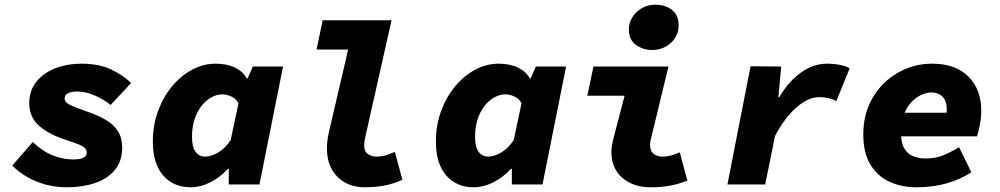

<svg xmlns="http://www.w3.org/2000/svg" viewBox="-20 -782 4240 814"><path d="M264 12Q216 12 173.5 0.5Q131 -11 95.5 -31.5Q60 -52 32 -80L119 -180Q159 -141 203 -123.5Q247 -106 290 -106Q319 -106 333.5 -113.5Q348 -121 348 -134Q348 -145 341 -153Q334 -161 315.5 -169Q297 -177 262 -188Q187 -212 145.5 -249Q104 -286 104 -344Q104 -399 135 -436.5Q166 -474 216 -493Q266 -512 324 -512Q398 -512 449 -488.5Q500 -465 536 -430L449 -337Q419 -361 381.5 -377.5Q344 -394 306 -394Q283 -394 268.5 -387Q254 -380 254 -364Q254 -349 274.5 -338.5Q295 -328 352 -308Q396 -293 429 -273.5Q462 -254 480 -225.5Q498 -197 498 -156Q498 -99 467 -61.5Q436 -24 383 -6Q330 12 264 12Z M789 12Q715 12 671.5 -38.5Q628 -89 628 -182Q628 -251 650 -311Q672 -371 709.5 -416Q747 -461 794.5 -486.5Q842 -512 894 -512Q942 -512 976 -495.5Q1010 -479 1026 -450H1030L1052 -500H1180L1080 0H950V-66H946Q912 -29 870.5 -8.5Q829 12 789 12ZM850 -118Q874 -118 903.5 -134.5Q933 -151 958 -188L991 -344Q981 -364 960.5 -373Q940 -382 924 -382Q899 -382 875.5 -369Q852 -356 833.5 -332Q815 -308 804.5 -275Q794 -242 794 -202Q794 -158 809.5 -138Q825 -118 850 -118Z M1526 12Q1456 12 1411 -32Q1366 -76 1366 -154Q1366 -169 1368 -185.5Q1370 -202 1374 -220L1456 -572H1322L1348 -696H1640L1528 -198Q1527 -192 1525.5 -184Q1524 -176 1524 -164Q1524 -140 1539.5 -129Q1555 -118 1576 -118Q1598 -118 1614 -123Q1630 -128 1654 -138L1686 -20Q1646 -2 1608 5Q1570 12 1526 12Z M1989 12Q1915 12 1871.5 -38.5Q1828 -89 1828 -182Q1828 -251 1850 -311Q1872 -371 1909.5 -416Q1947 -461 1994.5 -486.5Q2042 -512 2094 -512Q2142 -512 2176 -495.5Q2210 -479 2226 -450H2230L2252 -500H2380L2280 0H2150V-66H2146Q2112 -29 2070.5 -8.5Q2029 12 1989 12ZM2050 -118Q2074 -118 2103.5 -134.5Q2133 -151 2158 -188L2191 -344Q2181 -364 2160.5 -373Q2140 -382 2124 -382Q2099 -382 2075.5 -369Q2052 -356 2033.5 -332Q2015 -308 2004.5 -275Q1994 -242 1994 -202Q1994 -158 2009.5 -138Q2025 -118 2050 -118Z M2740 12Q2664 12 2618 -28.5Q2572 -69 2572 -138Q2572 -153 2575 -168.5Q2578 -184 2582 -200L2628 -376H2470L2496 -500H2814L2740 -194Q2739 -188 2737.5 -182Q2736 -176 2736 -170Q2736 -142 2751 -130Q2766 -118 2790 -118Q2807 -118 2823.5 -122.5Q2840 -127 2862 -136L2894 -16Q2861 -3 2824.5 4.5Q2788 12 2740 12ZM2744 -570Q2707 -570 2676.5 -591.5Q2646 -613 2646 -657Q2646 -685 2661 -709Q2676 -733 2701.5 -747.5Q2727 -762 2758 -762Q2801 -762 2829 -740Q2857 -718 2857 -675Q2857 -630 2824 -600Q2791 -570 2744 -570Z M3064 0 3162 -501 3292 -500 3280 -370H3284Q3310 -415 3343 -447Q3376 -479 3412 -495.5Q3448 -512 3484 -512Q3517 -512 3543 -506.5Q3569 -501 3582 -492L3526 -354Q3510 -362 3491.5 -366Q3473 -370 3452 -370Q3406 -370 3356.5 -326.5Q3307 -283 3266 -206L3224 0Z M3866 12Q3802 12 3751 -11.5Q3700 -35 3670 -84.5Q3640 -134 3640 -212Q3640 -280 3663.5 -335Q3687 -390 3728 -429.5Q3769 -469 3821.5 -490.5Q3874 -512 3932 -512Q4031 -512 4085.5 -457.5Q4140 -403 4140 -314Q4140 -281 4133.5 -249.5Q4127 -218 4122 -204H3759L3776 -304H4030L3988 -281Q3990 -289 3992 -298.5Q3994 -308 3994 -317Q3994 -354 3976 -372Q3958 -390 3928 -390Q3909 -390 3886.5 -380Q3864 -370 3844.5 -349.5Q3825 -329 3812.5 -296.5Q3800 -264 3800 -218Q3800 -175 3814.5 -151.5Q3829 -128 3853 -119Q3877 -110 3904 -110Q3945 -110 3978.5 -123.5Q4012 -137 4046 -158L4098 -52Q4052 -21 3993 -4.5Q3934 12 3866 12Z"/></svg>

Font: Source Code Pro ExtraLight Black
Style: Italic
Weight: 900
Italic angle: -11°
Monospace: yes
Version: Version 1.016;hotconv 1.0.116;makeotfexe 2.5.65601